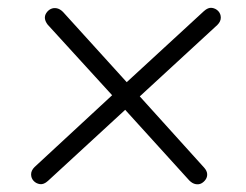

<svg xmlns="http://www.w3.org/2000/svg" viewBox="-20 -534 640 500"><path d="M105 -63Q94 -53 84 -54.5Q74 -56 67.5 -63Q61 -70 61 -80Q61 -90 70 -99L272 -286L104 -470Q98 -478 97 -485.5Q96 -493 100.5 -500Q105 -507 112 -510.5Q119 -514 127.5 -512.5Q136 -511 144 -503L310 -320L511 -505Q522 -515 532 -513.5Q542 -512 548.5 -505Q555 -498 555 -488Q555 -478 546 -469L344 -283L512 -97Q519 -89 519.5 -81Q520 -73 515.5 -66.5Q511 -60 504.5 -56.5Q498 -53 489.5 -54.5Q481 -56 473 -64L306 -248Z"/></svg>

Font: Nunito ExtraLight Light
Style: Italic
Weight: 300
Italic angle: -9°
Version: Version 3.602